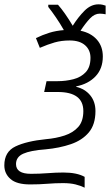

<svg xmlns="http://www.w3.org/2000/svg" viewBox="-72 -680 510 887"><path d="M319 187Q301 178 277 172Q253 166 219 166Q183 166 146.5 169Q110 172 67 172Q5 172 -23.5 147Q-52 122 -52 84Q-52 21 -0.5 -3.5Q51 -28 140 -37Q187 -41 226.5 -54Q266 -67 289.5 -93.5Q313 -120 313 -167Q313 -255 195 -255H132L143 -305H194Q232 -305 267 -314Q302 -323 324 -346.5Q346 -370 346 -413Q346 -449 321 -471Q296 -493 250 -493Q212 -493 180.5 -484Q149 -475 112 -459L94 -504Q125 -519 155.5 -528.5Q186 -538 223 -541Q206 -571 186.5 -599.5Q167 -628 151 -648V-658H196Q227 -623 264 -561Q289 -601 318.5 -630.5Q348 -660 383 -660Q394 -660 402 -658Q410 -656 416 -654V-614Q410 -615 403.5 -616Q397 -617 389 -617Q365 -617 344 -595Q323 -573 300 -538Q348 -528 375.5 -497Q403 -466 403 -419Q403 -363 369.5 -327.5Q336 -292 280 -281V-279Q321 -269 345 -239.5Q369 -210 369 -167Q369 -105 338.5 -68.5Q308 -32 255.5 -14Q203 4 138 10Q69 15 35.5 30Q2 45 2 78Q2 123 71 123Q110 123 148.5 120Q187 117 221 117Q283 117 319 137Z"/></svg>

Font: Noto Sans Light
Style: Italic
Weight: 300
Italic angle: -12°
Designer: Monotype Design Team
Foundry: Monotype Imaging Inc.
Version: Version 2.013; ttfautohint (v1.8.4.7-5d5b)